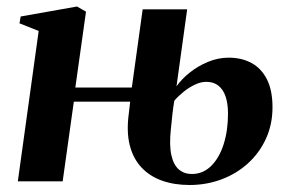

<svg xmlns="http://www.w3.org/2000/svg" viewBox="-20 -544 860 576"><path d="M548.5 11Q503 11 466.2 -2Q429.5 -15 404.5 -41.5Q379.5 -68 369.2 -108.5Q359 -149 366.5 -204L370.5 -239H201.5L168 0H33.5L96 -451L38.5 -474L42 -494.5L211 -524.5L238 -509L206 -281.5H375.5L408 -516H541.5L509.5 -285Q525 -307 549.5 -326.5Q574 -346 604.2 -358.5Q634.5 -371 666 -371Q705 -371 734.5 -355Q764 -339 780.8 -306Q797.5 -273 797.5 -222Q797.5 -171 778 -128.2Q758.5 -85.5 724.2 -54.2Q690 -23 644.8 -6Q599.5 11 548.5 11ZM555.5 -22Q589 -22 613.5 -46.2Q638 -70.5 651 -111.5Q664 -152.5 664 -203Q664 -232.5 657 -253.8Q650 -275 635.5 -286.8Q621 -298.5 599 -298.5Q582.5 -298.5 565 -290.2Q547.5 -282 531.5 -269.2Q515.5 -256.5 503 -242Q500 -225 497.5 -203.8Q495 -182.5 492.5 -155.5Q487.5 -107.5 494.2 -78Q501 -48.5 517 -35.2Q533 -22 555.5 -22Z"/></svg>

Font: Merriweather 120pt
Style: Bold Italic
Weight: 700
Italic angle: -7.8°
Version: Version 2.101